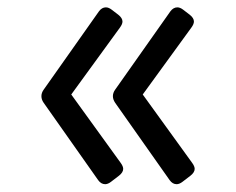

<svg xmlns="http://www.w3.org/2000/svg" viewBox="-20 -624 626 509"><path d="M450.2 -604.5Q457.5 -604.5 465.8 -598.1L482.9 -585Q494.1 -576.2 494.1 -566.9Q494.1 -560.1 487.3 -550.8L358.4 -373.5L489.3 -192.4Q496.1 -183.1 496.1 -176.3Q496.1 -167 484.9 -158.2L463.9 -142.1Q455.6 -135.7 448.2 -135.7Q437.5 -135.7 429.7 -146.5L285.2 -351.6Q279.3 -360.4 279.3 -369.1Q279.3 -377.9 285.2 -386.2L431.6 -593.8Q439.5 -604.5 450.2 -604.5ZM260.7 -604.5Q268.1 -604.5 276.4 -598.1L293.5 -585Q304.7 -576.2 304.7 -566.9Q304.7 -560.1 297.9 -550.8L168.9 -373.5L299.8 -192.4Q306.6 -183.1 306.6 -176.3Q306.6 -167 295.4 -158.2L274.4 -142.1Q266.1 -135.7 258.8 -135.7Q248 -135.7 240.2 -146.5L95.7 -351.6Q89.8 -359.9 89.8 -369.1Q89.8 -377.9 95.7 -386.2L242.2 -593.8Q250 -604.5 260.7 -604.5Z"/></svg>

Font: Simply Mono
Style: Book
Weight: 400
Designer: Wojciech Kalinowski "wmk69" (wmk69@o2.pl)
Foundry: Wojciech Kalinowski "wmk69" (wmk69@o2.pl)
Version: Version 1.0.0